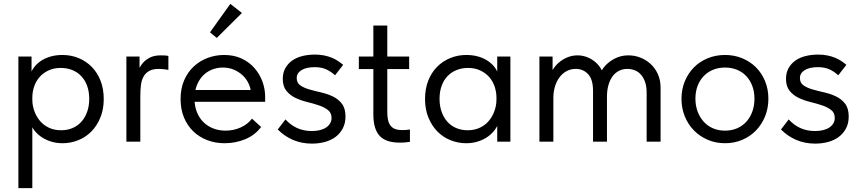

<svg xmlns="http://www.w3.org/2000/svg" viewBox="-20 -732 4436 992"><path d="M147 240V-111V-124V-309L143 -316V-440H75V-316V-309V240ZM303 8Q345 8 384 -7.5Q423 -23 452 -52.5Q481 -82 498.5 -124.5Q516 -167 516 -220Q516 -273 499.5 -315Q483 -357 454 -386.5Q425 -416 386 -432Q347 -448 303 -448Q267 -448 238 -439Q209 -430 188 -415Q167 -400 154 -381.5Q141 -363 138 -345V-227H147Q147 -257 156.5 -285Q166 -313 184.5 -334Q203 -355 230.5 -368Q258 -381 294 -381Q326 -381 352.5 -370.5Q379 -360 399 -339.5Q419 -319 430 -289Q441 -259 441 -221Q441 -185 430.5 -155Q420 -125 401 -103.5Q382 -82 355 -70.5Q328 -59 296 -59Q260 -59 232 -72.5Q204 -86 185.5 -108.5Q167 -131 157 -159.5Q147 -188 147 -217H133V-111Q138 -86 153 -64.5Q168 -43 190 -27Q212 -11 241 -1.5Q270 8 303 8Z M811 -446Q777 -446 754.5 -434.5Q732 -423 718 -406.5Q704 -390 696.5 -371.5Q689 -353 686 -339L701 -309V-440H633V0H705V-234Q705 -265 708 -291Q711 -317 721.5 -336Q732 -355 751 -365.5Q770 -376 801 -376Q813 -376 825.5 -374.5Q838 -373 850 -371V-443Q842 -445 830.5 -445.5Q819 -446 811 -446Z M1141 8Q1196 8 1246.5 -12.5Q1297 -33 1329 -76L1282 -119Q1260 -90 1223.5 -73.5Q1187 -57 1145 -57Q1111 -57 1081.5 -68.5Q1052 -80 1030.5 -101.5Q1009 -123 997 -153.5Q985 -184 985 -222Q985 -259 996 -288.5Q1007 -318 1026.5 -339Q1046 -360 1073 -371.5Q1100 -383 1131 -383Q1163 -383 1189.5 -371.5Q1216 -360 1236 -340.5Q1256 -321 1267 -294.5Q1278 -268 1278 -237V-215L1319 -267H961V-206H1350V-231Q1350 -272 1336 -310.5Q1322 -349 1295 -380Q1268 -411 1228.5 -429.5Q1189 -448 1138 -448Q1094 -448 1053.5 -433Q1013 -418 981.5 -389Q950 -360 931.5 -317.5Q913 -275 913 -220Q913 -167 930.5 -125Q948 -83 978.5 -53.5Q1009 -24 1050.5 -8Q1092 8 1141 8ZM1170 -712 1065 -565 1100 -536 1230 -665Z M1592 10Q1627 10 1658.5 1.5Q1690 -7 1713.5 -24.5Q1737 -42 1751 -68.5Q1765 -95 1765 -130Q1765 -172 1746.5 -196Q1728 -220 1700 -233.5Q1672 -247 1639 -254.5Q1606 -262 1578 -270Q1550 -278 1531.5 -291Q1513 -304 1513 -329Q1513 -354 1537.5 -369.5Q1562 -385 1606 -385Q1642 -385 1667 -373Q1692 -361 1711 -343L1753 -397Q1741 -407 1727 -416.5Q1713 -426 1695 -433.5Q1677 -441 1655 -445.5Q1633 -450 1607 -450Q1573 -450 1542.5 -442.5Q1512 -435 1489.5 -419Q1467 -403 1454 -379.5Q1441 -356 1441 -324Q1441 -286 1459.5 -263Q1478 -240 1506 -226.5Q1534 -213 1567 -205Q1600 -197 1628 -187.5Q1656 -178 1674.5 -163.5Q1693 -149 1693 -123Q1693 -107 1685.5 -94.5Q1678 -82 1664.5 -73Q1651 -64 1632 -59.5Q1613 -55 1591 -55Q1549 -55 1515 -70.5Q1481 -86 1455 -115L1415 -63Q1432 -46 1451.5 -32.5Q1471 -19 1493 -9.5Q1515 0 1539.5 5Q1564 10 1592 10Z M2047 5Q2058 5 2071 4Q2084 3 2098 1V-63Q2087 -61 2076.5 -60.5Q2066 -60 2058 -60Q2033 -60 2018 -67Q2003 -74 1995 -86.5Q1987 -99 1984 -116Q1981 -133 1981 -152V-600H1909V-142Q1909 -102 1917.5 -74Q1926 -46 1943 -28.5Q1960 -11 1986 -3Q2012 5 2047 5ZM1834 -375H2094V-440H1834Z M2549 0H2617V-309V-316V-440H2549V-316L2545 -309V-126L2549 -111ZM2389 8Q2422 8 2451 -1.5Q2480 -11 2502 -27Q2524 -43 2539 -64.5Q2554 -86 2559 -111V-217H2545Q2545 -188 2535 -159.5Q2525 -131 2506.5 -108.5Q2488 -86 2460 -72.5Q2432 -59 2396 -59Q2364 -59 2337 -70.5Q2310 -82 2291 -103.5Q2272 -125 2261.5 -155Q2251 -185 2251 -221Q2251 -259 2262 -289Q2273 -319 2293 -339.5Q2313 -360 2340 -370.5Q2367 -381 2398 -381Q2434 -381 2461.5 -368Q2489 -355 2507.5 -334Q2526 -313 2535.5 -285Q2545 -257 2545 -227H2554V-345Q2551 -363 2538 -381.5Q2525 -400 2504 -415Q2483 -430 2454 -439Q2425 -448 2389 -448Q2345 -448 2306 -432Q2267 -416 2238 -386.5Q2209 -357 2192.5 -315Q2176 -273 2176 -220Q2176 -167 2193.5 -124.5Q2211 -82 2240 -52.5Q2269 -23 2308 -7.5Q2347 8 2389 8Z M2767 0H2839V-309L2835 -316V-440H2767V-316V-309V-126V-111ZM3044 -263V0H3116V-279L3106 -312Q3103 -343 3090 -368Q3077 -393 3057.5 -410Q3038 -427 3014 -436.5Q2990 -446 2964 -446Q2936 -446 2911 -435.5Q2886 -425 2866.5 -408Q2847 -391 2834.5 -369Q2822 -347 2819 -324V-226H2839Q2839 -257 2847 -284Q2855 -311 2870 -331.5Q2885 -352 2906.5 -364Q2928 -376 2955 -376Q2993 -376 3018.5 -349Q3044 -322 3044 -263ZM3321 -253V0H3393V-267V-279Q3393 -318 3379 -349Q3365 -380 3341.5 -401.5Q3318 -423 3288.5 -434.5Q3259 -446 3227 -446Q3196 -446 3170 -435.5Q3144 -425 3123.5 -408Q3103 -391 3090 -369.5Q3077 -348 3072 -325V-233H3116Q3116 -264 3123 -290Q3130 -316 3143 -335Q3156 -354 3176 -365Q3196 -376 3221 -376Q3240 -376 3258 -369.5Q3276 -363 3290 -348Q3304 -333 3312.5 -309.5Q3321 -286 3321 -253Z M3726 8Q3774 8 3815 -9.5Q3856 -27 3886 -58Q3916 -89 3933 -131Q3950 -173 3950 -222Q3950 -271 3933 -312.5Q3916 -354 3886 -384Q3856 -414 3815 -431Q3774 -448 3726 -448Q3678 -448 3636.5 -431Q3595 -414 3565 -383.5Q3535 -353 3518 -311.5Q3501 -270 3501 -222Q3501 -173 3518 -131Q3535 -89 3565.5 -58Q3596 -27 3637 -9.5Q3678 8 3726 8ZM3726 -57Q3692 -57 3664 -69Q3636 -81 3616 -103Q3596 -125 3584.5 -155.5Q3573 -186 3573 -222Q3573 -258 3584 -287.5Q3595 -317 3615.5 -338.5Q3636 -360 3664 -371.5Q3692 -383 3726 -383Q3760 -383 3788 -371.5Q3816 -360 3836 -338.5Q3856 -317 3867 -287.5Q3878 -258 3878 -222Q3878 -186 3867 -155.5Q3856 -125 3836 -103Q3816 -81 3788 -69Q3760 -57 3726 -57Z M4192 10Q4227 10 4258.5 1.5Q4290 -7 4313.5 -24.5Q4337 -42 4351 -68.5Q4365 -95 4365 -130Q4365 -172 4346.5 -196Q4328 -220 4300 -233.5Q4272 -247 4239 -254.5Q4206 -262 4178 -270Q4150 -278 4131.5 -291Q4113 -304 4113 -329Q4113 -354 4137.5 -369.5Q4162 -385 4206 -385Q4242 -385 4267 -373Q4292 -361 4311 -343L4353 -397Q4341 -407 4327 -416.5Q4313 -426 4295 -433.5Q4277 -441 4255 -445.5Q4233 -450 4207 -450Q4173 -450 4142.5 -442.5Q4112 -435 4089.5 -419Q4067 -403 4054 -379.5Q4041 -356 4041 -324Q4041 -286 4059.5 -263Q4078 -240 4106 -226.5Q4134 -213 4167 -205Q4200 -197 4228 -187.5Q4256 -178 4274.5 -163.5Q4293 -149 4293 -123Q4293 -107 4285.5 -94.5Q4278 -82 4264.5 -73Q4251 -64 4232 -59.5Q4213 -55 4191 -55Q4149 -55 4115 -70.5Q4081 -86 4055 -115L4015 -63Q4032 -46 4051.5 -32.5Q4071 -19 4093 -9.5Q4115 0 4139.5 5Q4164 10 4192 10Z"/></svg>

Font: Tilda Sans VF
Style: Regular
Weight: 400
Designer: ParaType Ltd
Foundry: ParaType Ltd
Version: Version 1.010